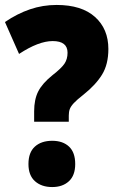

<svg xmlns="http://www.w3.org/2000/svg" viewBox="-20 -744 473 776"><path d="M118 -294Q118 -342 134.5 -374.5Q151 -407 192 -440Q228 -468 240.5 -486.5Q253 -505 253 -531Q253 -578 193 -578Q136 -578 57 -526L0 -655Q50 -689 101.5 -706.5Q153 -724 209 -724Q310 -724 364 -675.5Q418 -627 418 -546Q418 -484 392.5 -442.5Q367 -401 318 -362Q291 -341 278.5 -327.5Q266 -314 262 -303Q258 -292 258 -277V-252H118ZM95 -81Q95 -128 121 -151.5Q147 -175 191 -175Q234 -175 259 -151.5Q284 -128 284 -81Q284 -35 258.5 -11.5Q233 12 191 12Q148 12 121.5 -11.5Q95 -35 95 -81Z"/></svg>

Font: Noto Sans Gujarati UI Condensed Black
Style: Regular
Weight: 900
Width: 3
Designer: Jelle Bosma - Monotype Design Team, Universal Thirst
Foundry: Monotype Imaging Inc.
Version: Version 2.106; ttfautohint (v1.8.4.7-5d5b)